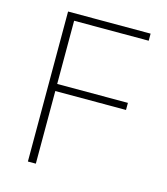

<svg xmlns="http://www.w3.org/2000/svg" viewBox="-106 -781 752 863"><g transform="rotate(15 270.5 -349.0)"><path d="M104 0V-698H488V-665H141V-371H470V-338H141V0Z"/></g></svg>

Font: IBM Plex Sans Devanagari ExtraLight
Style: Regular
Weight: 200
Designer: Mike Abbink, Paul van der Laan, Pieter van Rosmalen, Erin McLaughlin
Foundry: Bold Monday
Version: Version 1.1